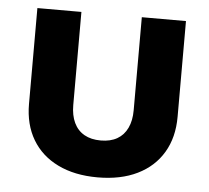

<svg xmlns="http://www.w3.org/2000/svg" viewBox="-44 -569 682 626"><g transform="rotate(5 297.0 -255.5)"><path d="M296.9 10.3Q221.7 10.3 167 -16.4Q112.3 -43 83 -92.3Q53.7 -141.6 53.7 -209V-522.5H197.8V-217.8Q197.8 -184.1 209.2 -159.9Q220.7 -135.7 242.9 -123Q265.1 -110.4 296.9 -110.4Q328.6 -110.4 350.6 -123Q372.6 -135.7 384 -159.9Q395.5 -184.1 395.5 -217.8V-522.5H540V-209Q540 -141.6 510.7 -92.3Q481.4 -43 427 -16.4Q372.6 10.3 296.9 10.3Z"/></g></svg>

Font: Inter 28pt
Style: Bold
Weight: 700
Designer: Rasmus Andersson
Foundry: rsms
Version: Version 4.001;git-66647c0bb